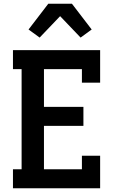

<svg xmlns="http://www.w3.org/2000/svg" viewBox="-20 -1002 640 1022"><path d="M49 0V-101H95V-634H49V-735H513V-562H416V-634H214V-433H424V-332H214V-101H416V-173H513V0ZM191 -802 132 -845 237 -982H363L468 -845L409 -802L300 -916Z"/></svg>

Font: Iosevka HT Extended
Style: Bold
Weight: 700
Width: 7
Monospace: yes
Designer: Belleve Invis
Foundry: Belleve Invis
Version: Version 32.3.0; ttfautohint (v1.8.4)